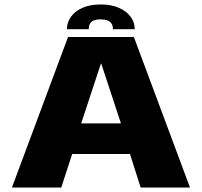

<svg xmlns="http://www.w3.org/2000/svg" viewBox="-20 -842 906 862"><path d="M33.5 0H255L304 -150.5H563.5L611.5 0H833L581 -676H285.5ZM344.5 -288 433 -556.5H434.5L523 -288ZM433 -822Q385 -822 351 -807.2Q317 -792.5 298.8 -767Q280.5 -741.5 280.5 -711H378.5Q378.5 -725.5 383.8 -735.2Q389 -745 400.8 -750Q412.5 -755 433 -755Q450.5 -755 462.5 -750.2Q474.5 -745.5 480.8 -735.8Q487 -726 487 -711H585Q585 -741.5 566.2 -767Q547.5 -792.5 513 -807.2Q478.5 -822 433 -822Z"/></svg>

Font: Anybody SemiExpanded ExtraBold
Style: Regular
Weight: 800
Width: 6
Version: Version 1.113;gftools[0.9.25]